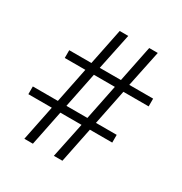

<svg xmlns="http://www.w3.org/2000/svg" viewBox="-145 -708 775 817"><g transform="rotate(30 242.5 -300.0)"><path d="M7.8 -172.9V-210.9H130.9L166 -383.8H64.9V-421.9H173.8L210 -600.1H252L214.8 -421.9H318.8L355 -600.1H397L359.9 -421.9H477.1V-383.8H353L317.9 -210.9H419.9V-172.9H310.1L274.9 0H232.9L269 -172.9H165L129.9 0H87.9L123 -172.9ZM172.9 -210.9H275.9L311 -383.8H208Z"/></g></svg>

Font: Halibut Cnd
Style: Regular
Weight: 400
Width: 3
Designer: Matteo Maggi
Foundry: Collletttivo
Version: Version 3.080 | FøM Fix